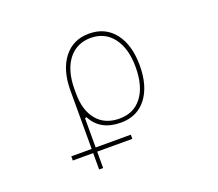

<svg xmlns="http://www.w3.org/2000/svg" viewBox="-124 -730 1247 1098"><g transform="rotate(-20 500.0 -181.0)"><path d="M302.7 194.3V94.7H178.7V69.3H302.7V-285.2Q302.7 -410.2 359.4 -483.4Q387.7 -519.5 425.8 -537.6Q463.9 -555.7 513.2 -555.7Q562.5 -555.7 601.1 -537.6Q639.6 -519.5 668 -483.4Q724.6 -410.2 724.6 -285.2Q724.6 -160.2 668 -86.9Q639.6 -50.8 601.1 -32.7Q562.5 -14.6 512.7 -14.6Q450.2 -14.6 406.2 -38.6Q362.3 -62.5 336.9 -111.3L327.1 -108.4V69.3H541V94.7H327.1V194.3ZM377 -463.9Q327.1 -397.5 327.1 -285.2V-260.7Q327.1 -155.3 376 -97.7Q424.8 -39.1 512.7 -39.1Q600.6 -39.1 649.4 -103.5Q699.2 -168 699.2 -285.2Q699.2 -397.5 649.4 -463.9Q599.6 -529.3 513.7 -529.3Q427.7 -529.3 377 -463.9Z"/></g></svg>

Font: Mgen+ 1m thin
Style: Regular
Weight: 100
Designer: [Source Han Sans]
Ryoko NISHIZUKA  (kana & ideographs); Paul D. Hunt (Latin, Greek & Cyrillic); Wenlong ZHANG  (bopomofo
Version: Version 1.059.20150602